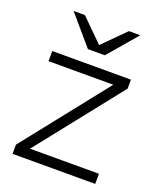

<svg xmlns="http://www.w3.org/2000/svg" viewBox="-136 -819 759 906"><g transform="rotate(20 243.5 -366.0)"><path d="M36 0H451V-51H105L441 -475V-520H46V-469H371L36 -46ZM76 -732 201 -586H286L411 -732H354L244 -622L133 -732Z"/></g></svg>

Font: Aspekta 250
Style: Regular
Weight: 250
Designer: Ivo Dolenc
Version: Version 2.000